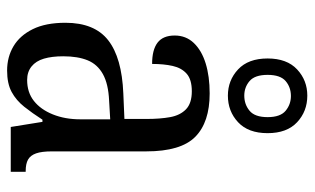

<svg xmlns="http://www.w3.org/2000/svg" viewBox="-188 -666 864 527"><g transform="rotate(90 243.5 -402.0)"><path d="M173 10Q136 10 106.5 -7.5Q77 -25 59.5 -60.5Q42 -96 42 -150Q42 -230 90 -267.5Q138 -305 236 -309L306 -312V-373Q306 -410 301 -437.5Q296 -465 279.5 -481Q263 -497 230 -497Q198 -497 182 -483Q166 -469 160.5 -444.5Q155 -420 155 -388Q116 -388 96.5 -403Q77 -418 77 -450Q77 -481 97.5 -502.5Q118 -524 153.5 -535Q189 -546 236 -546Q315 -546 355 -506.5Q395 -467 395 -372V-113Q395 -85 400.5 -69.5Q406 -54 417.5 -47.5Q429 -41 449 -41H451V0H328L314 -87H308Q290 -59 272.5 -37Q255 -15 232 -2.5Q209 10 173 10ZM199 -45Q233 -45 256.5 -63.5Q280 -82 293.5 -115.5Q307 -149 307 -191V-273L256 -270Q210 -268 183 -253Q156 -238 145 -211Q134 -184 134 -144Q134 -113 140.5 -91Q147 -69 162 -57Q177 -45 199 -45ZM242 -596Q200 -596 170 -624Q140 -652 140 -705Q140 -758 170 -786Q200 -814 242 -814Q285 -814 315 -786Q345 -758 345 -705Q345 -652 315 -624Q285 -596 242 -596ZM242 -641Q266 -641 283.5 -655.5Q301 -670 301 -705Q301 -740 283.5 -754.5Q266 -769 243 -769Q219 -769 202 -754.5Q185 -740 185 -705Q185 -670 202 -655.5Q219 -641 242 -641Z"/></g></svg>

Font: Noto Serif Condensed
Style: Regular
Weight: 400
Width: 3
Designer: Monotype Design Team
Foundry: Monotype Imaging Inc.
Version: Version 2.015